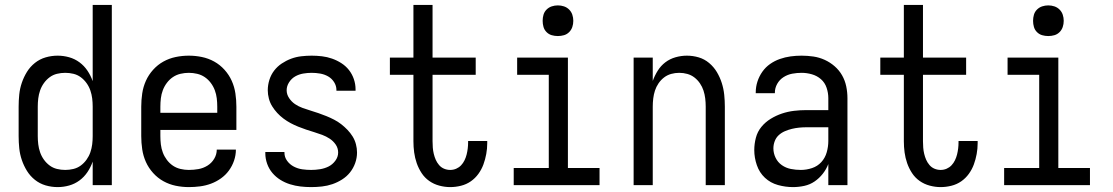

<svg xmlns="http://www.w3.org/2000/svg" viewBox="-20 -755 4540 783"><path d="M215 8Q190 8 166 1Q142 -6 122.5 -21.5Q103 -37 90 -58Q77 -79 69 -102.5Q61 -126 58.5 -150.5Q56 -175 56 -200V-320Q56 -345 58.5 -369.5Q61 -394 69 -417.5Q77 -441 90 -462Q103 -483 122.5 -498.5Q142 -514 166 -521Q190 -528 215 -528Q239 -528 262 -521.5Q285 -515 304 -501Q323 -487 336.5 -467Q350 -447 358 -424V-735H436V0H358V-96Q350 -73 336.5 -53Q323 -33 304 -19Q285 -5 262 1.5Q239 8 215 8ZM246 -62Q263 -62 279.5 -66Q296 -70 309.5 -80Q323 -90 333 -104Q343 -118 348.5 -134Q354 -150 356 -166.5Q358 -183 358 -200V-320Q358 -337 356 -353.5Q354 -370 348.5 -386Q343 -402 333 -416Q323 -430 309.5 -440Q296 -450 279.5 -454Q263 -458 246 -458Q229 -458 212.5 -454Q196 -450 182.5 -440Q169 -430 159 -416Q149 -402 143.5 -386Q138 -370 136 -353.5Q134 -337 134 -320V-200Q134 -183 136 -166.5Q138 -150 143.5 -134Q149 -118 159 -104Q169 -90 182.5 -80Q196 -70 212.5 -66Q229 -62 246 -62Z M750 8Q723 8 696.5 2.5Q670 -3 646.5 -16Q623 -29 604.5 -49.5Q586 -70 575 -94.5Q564 -119 560 -146Q556 -173 556 -200V-320Q556 -347 560 -374Q564 -401 575 -425.5Q586 -450 604.5 -470.5Q623 -491 646.5 -504Q670 -517 696.5 -522.5Q723 -528 750 -528Q777 -528 803.5 -522.5Q830 -517 853.5 -504Q877 -491 895.5 -470.5Q914 -450 925 -425.5Q936 -401 940 -374Q944 -347 944 -320V-225H634V-200Q634 -183 636 -166Q638 -149 644 -133Q650 -117 660.5 -103Q671 -89 685 -79.5Q699 -70 716 -66Q733 -62 750 -62Q770 -62 789.5 -65.5Q809 -69 826 -79.5Q843 -90 853.5 -107.5Q864 -125 864 -145H942Q942 -122 934.5 -100Q927 -78 913.5 -59.5Q900 -41 881 -27.5Q862 -14 840.5 -6Q819 2 796 5Q773 8 750 8ZM866 -295V-320Q866 -337 864 -354Q862 -371 856 -387Q850 -403 839.5 -417Q829 -431 815 -440.5Q801 -450 784 -454Q767 -458 750 -458Q733 -458 716 -454Q699 -450 685 -440.5Q671 -431 660.5 -417Q650 -403 644 -387Q638 -371 636 -354Q634 -337 634 -320V-295Z M1249 8Q1227 8 1205.5 5.5Q1184 3 1163 -3.5Q1142 -10 1123.5 -21.5Q1105 -33 1091 -49.5Q1077 -66 1069.5 -87Q1062 -108 1062 -130V-135H1140V-132Q1140 -114 1151 -99Q1162 -84 1178.5 -75.5Q1195 -67 1213 -64.5Q1231 -62 1249 -62Q1267 -62 1285.5 -65Q1304 -68 1320 -76Q1336 -84 1347.5 -99.5Q1359 -115 1359 -133Q1359 -151 1349 -165.5Q1339 -180 1324.5 -189.5Q1310 -199 1294 -205Q1278 -211 1261.5 -216Q1245 -221 1228.5 -226.5Q1212 -232 1196 -238.5Q1180 -245 1165 -253Q1150 -261 1136 -271.5Q1122 -282 1110.5 -294.5Q1099 -307 1090 -321.5Q1081 -336 1076.5 -353Q1072 -370 1072 -387Q1072 -408 1078.5 -429Q1085 -450 1098 -467Q1111 -484 1129 -496Q1147 -508 1167 -515.5Q1187 -523 1208.5 -525.5Q1230 -528 1251 -528Q1272 -528 1293 -525.5Q1314 -523 1334 -516Q1354 -509 1372 -497.5Q1390 -486 1403 -469.5Q1416 -453 1423 -432.5Q1430 -412 1430 -391V-385H1352V-388Q1352 -405 1342.5 -420Q1333 -435 1318 -443.5Q1303 -452 1285.5 -455Q1268 -458 1251 -458Q1234 -458 1216.5 -455Q1199 -452 1184 -443.5Q1169 -435 1159 -419.5Q1149 -404 1149 -387Q1149 -370 1159 -355Q1169 -340 1183 -330.5Q1197 -321 1213.5 -315Q1230 -309 1246.5 -304Q1263 -299 1279 -293.5Q1295 -288 1311 -281.5Q1327 -275 1342.5 -267Q1358 -259 1371.5 -248.5Q1385 -238 1397 -225.5Q1409 -213 1418 -198.5Q1427 -184 1431.5 -167Q1436 -150 1436 -133Q1436 -111 1428.5 -90Q1421 -69 1407.5 -52Q1394 -35 1375 -23Q1356 -11 1335.5 -4Q1315 3 1293 5.5Q1271 8 1249 8Z M1816 8Q1794 8 1771.5 2Q1749 -4 1730.5 -17Q1712 -30 1699.5 -49Q1687 -68 1679.5 -89.5Q1672 -111 1669 -133.5Q1666 -156 1666 -179V-450H1570V-520H1666V-735H1744V-520H1920V-450H1744V-179Q1744 -166 1745 -153Q1746 -140 1749 -127.5Q1752 -115 1757 -103.5Q1762 -92 1770.5 -82Q1779 -72 1791 -67Q1803 -62 1816 -62Q1829 -62 1840.5 -67Q1852 -72 1860.5 -81Q1869 -90 1874.5 -101.5Q1880 -113 1883 -125Q1886 -137 1887.5 -149.5Q1889 -162 1889 -174V-180H1967V-171Q1967 -149 1963 -127Q1959 -105 1951.5 -84.5Q1944 -64 1931 -46Q1918 -28 1900 -15.5Q1882 -3 1860 2.5Q1838 8 1816 8Z M2075 0V-70H2218V-450H2089V-520H2296V-70H2425V0ZM2255 -608Q2242 -608 2230 -611.5Q2218 -615 2209 -624Q2200 -633 2196.5 -645Q2193 -657 2193 -670Q2193 -683 2196.5 -695Q2200 -707 2209 -716Q2218 -725 2230 -729Q2242 -733 2255 -733Q2268 -733 2280 -729Q2292 -725 2301 -716Q2310 -707 2314 -695Q2318 -683 2318 -670Q2318 -657 2314 -645Q2310 -633 2301 -624Q2292 -615 2280 -611.5Q2268 -608 2255 -608Z M2564 0V-520H2642V-425Q2650 -447 2662.5 -467Q2675 -487 2693.5 -501Q2712 -515 2735 -521.5Q2758 -528 2781 -528Q2806 -528 2829.5 -521Q2853 -514 2872 -498Q2891 -482 2903.5 -461Q2916 -440 2923.5 -416.5Q2931 -393 2933.5 -368.5Q2936 -344 2936 -320V0H2858V-320Q2858 -337 2856 -353.5Q2854 -370 2849 -385.5Q2844 -401 2834.5 -415Q2825 -429 2812 -439Q2799 -449 2783 -453.5Q2767 -458 2750 -458Q2733 -458 2717 -453.5Q2701 -449 2688 -439Q2675 -429 2665.5 -415Q2656 -401 2651 -385.5Q2646 -370 2644 -353.5Q2642 -337 2642 -320V0Z M3214 8Q3183 8 3152.5 -0.5Q3122 -9 3099.5 -30Q3077 -51 3066.5 -81.5Q3056 -112 3056 -143Q3056 -168 3062.5 -193Q3069 -218 3085 -237.5Q3101 -257 3123 -270.5Q3145 -284 3169 -292Q3193 -300 3218 -303Q3243 -306 3269 -306H3358V-355Q3358 -376 3351 -397Q3344 -418 3328 -432Q3312 -446 3291 -452Q3270 -458 3249 -458Q3230 -458 3211 -454.5Q3192 -451 3175.5 -440.5Q3159 -430 3149.5 -413Q3140 -396 3140 -377V-375H3062V-378Q3062 -401 3069 -422.5Q3076 -444 3089 -462.5Q3102 -481 3120.5 -494Q3139 -507 3160.5 -514.5Q3182 -522 3204 -525Q3226 -528 3249 -528Q3273 -528 3297 -524.5Q3321 -521 3343 -511Q3365 -501 3383.5 -485Q3402 -469 3414 -448Q3426 -427 3431 -403Q3436 -379 3436 -355V0H3358V-86Q3350 -65 3335.5 -46.5Q3321 -28 3302 -15Q3283 -2 3260 3Q3237 8 3214 8ZM3246 -62Q3269 -62 3291.5 -69.5Q3314 -77 3329.5 -94Q3345 -111 3351.5 -134Q3358 -157 3358 -180V-236H3269Q3254 -236 3239 -234.5Q3224 -233 3209.5 -229.5Q3195 -226 3181 -220Q3167 -214 3156 -204Q3145 -194 3139.5 -179.5Q3134 -165 3134 -150Q3134 -130 3143 -111.5Q3152 -93 3168.5 -81.5Q3185 -70 3205 -66Q3225 -62 3246 -62Z M3816 8Q3794 8 3771.5 2Q3749 -4 3730.5 -17Q3712 -30 3699.5 -49Q3687 -68 3679.5 -89.5Q3672 -111 3669 -133.5Q3666 -156 3666 -179V-450H3570V-520H3666V-735H3744V-520H3920V-450H3744V-179Q3744 -166 3745 -153Q3746 -140 3749 -127.5Q3752 -115 3757 -103.5Q3762 -92 3770.5 -82Q3779 -72 3791 -67Q3803 -62 3816 -62Q3829 -62 3840.5 -67Q3852 -72 3860.5 -81Q3869 -90 3874.5 -101.5Q3880 -113 3883 -125Q3886 -137 3887.5 -149.5Q3889 -162 3889 -174V-180H3967V-171Q3967 -149 3963 -127Q3959 -105 3951.5 -84.5Q3944 -64 3931 -46Q3918 -28 3900 -15.5Q3882 -3 3860 2.5Q3838 8 3816 8Z M4075 0V-70H4218V-450H4089V-520H4296V-70H4425V0ZM4255 -608Q4242 -608 4230 -611.5Q4218 -615 4209 -624Q4200 -633 4196.5 -645Q4193 -657 4193 -670Q4193 -683 4196.5 -695Q4200 -707 4209 -716Q4218 -725 4230 -729Q4242 -733 4255 -733Q4268 -733 4280 -729Q4292 -725 4301 -716Q4310 -707 4314 -695Q4318 -683 4318 -670Q4318 -657 4314 -645Q4310 -633 4301 -624Q4292 -615 4280 -611.5Q4268 -608 4255 -608Z"/></svg>

Font: Iosevka Fixed
Style: Regular
Weight: 400
Monospace: yes
Designer: Belleve Invis
Foundry: Belleve Invis
Version: Version 33.2.4